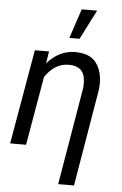

<svg xmlns="http://www.w3.org/2000/svg" viewBox="-63 -822 681 1069"><g transform="rotate(5 277.0 -287.5)"><path d="M294.9 -613.8H351.6L435.5 -778.3H349.6ZM109.4 -528.3 17.6 0H106.4L172.9 -383.8C208 -437.5 252 -464.4 305.2 -464.4C306.6 -464.4 307.6 -464.4 309.1 -464.4C362.8 -463.4 391.6 -437.5 396 -386.7C396.5 -380.4 397 -374.5 397 -367.7C397 -357.9 396 -348.1 395 -337.4L303.7 202.6H392.1L483.4 -338.9C484.9 -352.5 485.8 -365.7 485.8 -377.9C485.8 -422.4 474.6 -459.5 452.6 -490.2C430.7 -521 393.1 -536.6 338.9 -538.1C337.4 -538.1 335.9 -538.1 334.5 -538.1C275.4 -538.1 223.1 -512.7 178.2 -461.9L188.5 -528.8Z"/></g></svg>

Font: Roboto
Style: Italic
Weight: 400
Italic angle: -12°
Designer: Google
Version: Version 2.137; 2017